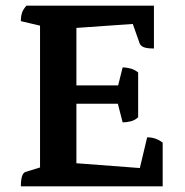

<svg xmlns="http://www.w3.org/2000/svg" viewBox="-20 -661 655 681"><path d="M54 0Q54 -45 70 -51L122 -67V-570L54 -586Q54 -603 58 -615.5Q62 -628 74 -641H526V-489Q500 -489 489 -494Q478 -499 475 -508L451 -576L251 -562V-358H399L415 -422Q428 -422 443 -418Q458 -414 470 -404V-245Q458 -234 443 -230.5Q428 -227 415 -227L398 -293H251V-82L476 -65L502 -174Q533 -174 557 -155V0Z"/></svg>

Font: Petrona
Style: Bold
Weight: 700
Designer: Ringo R. Seeber
Foundry: Ringo R. Seeber
Version: Version 2.001; ttfautohint (v1.8.3)